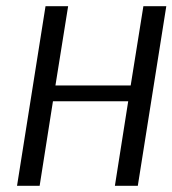

<svg xmlns="http://www.w3.org/2000/svg" viewBox="-20 -600 557 620"><path d="M35 0H108L151 -273H394L351 0H425L517 -580H443L402 -324H159L200 -580H127Z"/></svg>

Font: Charger Sport
Style: DfObl
Weight: 400
Designer: Jasper
Foundry: Cannot Into Space Fonts
Version: Version 1.1